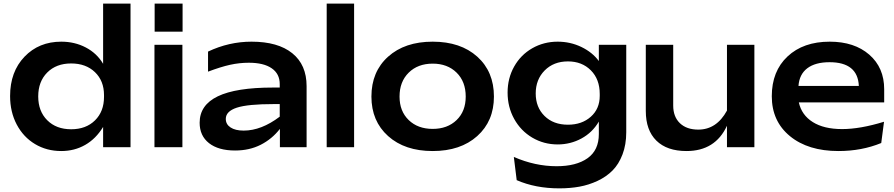

<svg xmlns="http://www.w3.org/2000/svg" viewBox="-20 -805 4890 1050"><path d="M314.9 -577.1Q388.7 -577.1 449.2 -545.4Q509.8 -513.7 543.9 -456.1V-785.2H693.8V0H543.9V-110.8Q504.4 -45.9 445.8 -12.5Q387.2 21 314.9 21Q235.4 21 171.6 -17.1Q107.9 -55.2 71.5 -124Q35.2 -192.9 35.2 -279.8Q35.2 -412.6 114 -494.9Q192.9 -577.1 314.9 -577.1ZM369.1 -458Q287.6 -458 238.3 -408.4Q189 -358.9 189 -277.8Q189 -196.8 238.3 -147.5Q287.6 -98.1 369.1 -98.1Q450.2 -98.1 499.5 -146.7Q548.8 -195.3 548.8 -274.9V-285.2Q548.8 -362.8 499.3 -410.4Q449.7 -458 369.1 -458Z M824.7 -560.1H977.5V0H824.7ZM825.7 -785.2H978.5V-631.8H825.7Z M1071.8 -133.8Q1071.8 -230.5 1171.1 -278.3Q1270.5 -326.2 1472.7 -326.2H1509.8V-345.2Q1509.8 -401.4 1465.8 -431.6Q1421.9 -461.9 1340.8 -461.9Q1289.6 -461.9 1238.5 -450.7Q1187.5 -439.5 1117.7 -413.1V-522.9Q1231.9 -577.1 1355.5 -577.1Q1500 -577.1 1578.4 -513.9Q1656.7 -450.7 1656.7 -334V0H1510.7V-100.1Q1467.8 -44.9 1406 -13.4Q1344.2 18.1 1265.6 18.1Q1174.3 18.1 1123 -22.2Q1071.8 -62.5 1071.8 -133.8ZM1214.8 -154.8Q1214.8 -125 1241 -107.9Q1267.1 -90.8 1312.5 -90.8Q1409.2 -90.8 1509.8 -167V-235.8H1476.6Q1335 -235.8 1274.9 -216.1Q1214.8 -196.3 1214.8 -154.8Z M1766.6 -785.2H1916.5V0H1766.6Z M2011.2 -276.9Q2011.2 -413.1 2102.5 -495.1Q2193.8 -577.1 2346.2 -577.1Q2499 -577.1 2590.1 -495.1Q2681.2 -413.1 2681.2 -276.9Q2681.2 -142.6 2589.8 -60.8Q2498.5 21 2346.2 21Q2193.8 21 2102.5 -60.8Q2011.2 -142.6 2011.2 -276.9ZM2346.2 -100.1Q2426.8 -100.1 2476.8 -148.2Q2526.9 -196.3 2526.9 -276.9Q2526.9 -358.9 2476.8 -408Q2426.8 -457 2346.2 -457Q2265.1 -457 2215.1 -407.7Q2165 -358.4 2165 -276.9Q2165 -196.8 2215.1 -148.4Q2265.1 -100.1 2346.2 -100.1Z M2755.9 -298.8Q2755.9 -377 2791.7 -440.9Q2827.6 -504.9 2890.6 -541Q2953.6 -577.1 3029.8 -577.1Q3099.1 -577.1 3159.4 -548.1Q3219.7 -519 3254.9 -471.2V-560.1H3404.8V-82Q3404.8 -14.2 3384.3 39.6Q3363.8 93.3 3329.8 127.4Q3295.9 161.6 3248 184.1Q3200.2 206.5 3148.9 215.8Q3097.7 225.1 3039.1 225.1Q2908.2 225.1 2805.7 180.2L2790 53.2Q2906.2 104 3023.9 104Q3131.3 104 3193.1 60.3Q3254.9 16.6 3254.9 -71.8V-140.1Q3219.7 -80.1 3159.7 -47.6Q3099.6 -15.1 3029.8 -15.1Q2954.1 -15.1 2891.1 -52.2Q2828.1 -89.4 2792 -154.5Q2755.9 -219.7 2755.9 -298.8ZM2909.7 -293.9Q2909.7 -218.3 2958 -170.7Q3006.3 -123 3085.9 -123Q3162.1 -123 3210.9 -166.5Q3259.8 -210 3259.8 -280.8V-291Q3259.8 -371.6 3211.2 -420.4Q3162.6 -469.2 3085.9 -469.2Q3007.8 -469.2 2958.7 -419.7Q2909.7 -370.1 2909.7 -293.9Z M4105.5 -560.1V0H3955.6V-117.2Q3891.6 21 3734.4 21Q3627.4 21 3569.6 -35.9Q3511.7 -92.8 3511.7 -198.2V-560.1H3661.6V-228Q3661.6 -166.5 3698.2 -131.3Q3734.9 -96.2 3798.8 -96.2Q3898.9 -96.2 3955.6 -200.2V-560.1Z M4517.6 -577.1Q4652.3 -577.1 4733.9 -506.1Q4815.4 -435.1 4815.4 -316.9V-245.1H4348.6Q4363.8 -175.8 4424.8 -137.5Q4485.8 -99.1 4585.4 -99.1Q4684.1 -99.1 4814.5 -139.2L4799.3 -22.9Q4692.4 21 4565.4 21Q4399.4 21 4300 -60.5Q4200.7 -142.1 4200.7 -278.8Q4200.7 -415.5 4286.9 -496.3Q4373 -577.1 4517.6 -577.1ZM4676.8 -335Q4670.9 -464.8 4516.6 -464.8Q4438.5 -464.8 4394.8 -431.6Q4351.1 -398.4 4346.7 -335Z"/></svg>

Font: Mattone
Style: Regular
Weight: 400
Width: 6
Designer: Nunzio Mazzaferro
Foundry: Collletttivo
Version: Version 2.000;Glyphs 3.2 (3217)